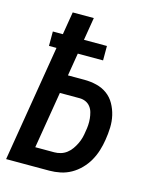

<svg xmlns="http://www.w3.org/2000/svg" viewBox="-111 -812 722 888"><g transform="rotate(15 250.0 -367.5)"><path d="M4 0 96 -557H60V-626H108L126 -735H227L209 -626H319V-557H198L180 -448H259Q289 -448 317.5 -441Q346 -434 368.5 -417.5Q391 -401 405 -376Q419 -351 425.5 -323Q432 -295 431 -265Q430 -235 425 -205Q421 -179 413 -153Q405 -127 391.5 -103Q378 -79 358 -58.5Q338 -38 314 -24.5Q290 -11 263.5 -5.5Q237 0 211 0ZM211 -88Q226 -88 241.5 -92.5Q257 -97 270 -107Q283 -117 292.5 -130.5Q302 -144 309 -158.5Q316 -173 320 -188Q324 -203 326 -219Q329 -234 330 -250Q331 -266 329.5 -281Q328 -296 324 -310.5Q320 -325 311 -336.5Q302 -348 288.5 -354Q275 -360 259 -360H165L120 -88Z"/></g></svg>

Font: Iosevka SS04 Semibold Oblique
Style: Regular
Weight: 600
Italic angle: -9°
Monospace: yes
Designer: Belleve Invis
Foundry: Belleve Invis
Version: Version 19.0.0; ttfautohint (v1.8.4)